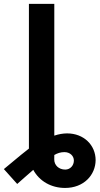

<svg xmlns="http://www.w3.org/2000/svg" viewBox="-86 -747 504 972"><path d="M60.4 5.3C34.1 25.9 7.8 46.9 -16.7 67.8L-66.4 109L1.1 184.3L37.6 152C52.2 139.2 67.1 126.4 82.4 112.9C113.3 170.1 173.3 204.5 243.3 204.5C338.4 204.5 397.7 138.8 398.1 63.2C397.7 -12.4 338.4 -71.7 253.6 -71.7C233 -71.7 210.9 -67.8 188.9 -60.4V-727.3H60.4ZM188.6 58.9 188.9 37.6C204.2 28.8 220.5 23.1 240.1 23.1C269.2 23.1 288 43 288 65.7C288 90.9 269.5 111.5 244.3 111.5C212 111.5 187.9 89.5 188.6 58.9Z"/></svg>

Font: Margiela Sans Semi Bold
Style: Regular
Weight: 600
Designer: Stefan Endress, Andreas Faust
Version: Version 1.100;FEAKit 1.0